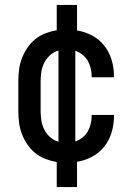

<svg xmlns="http://www.w3.org/2000/svg" viewBox="-20 -648 540 775"><path d="M209 107V6Q186 2 163.5 -6.5Q141 -15 122.5 -30Q104 -45 90.5 -65Q77 -85 68.5 -107Q60 -129 57 -152.5Q54 -176 54 -200V-320Q54 -344 57 -367.5Q60 -391 68.5 -413Q77 -435 90.5 -455Q104 -475 122.5 -490Q141 -505 163.5 -513.5Q186 -522 209 -526V-628H291V-525Q323 -520 352 -504.5Q381 -489 401 -463.5Q421 -438 430.5 -406.5Q440 -375 440 -342V-336H350V-340Q350 -356 346 -372.5Q342 -389 334 -403Q326 -417 312.5 -427.5Q299 -438 284 -443V-77Q299 -82 312.5 -92.5Q326 -103 334 -117Q342 -131 346 -147.5Q350 -164 350 -180V-184H440V-178Q440 -145 430.5 -113.5Q421 -82 401 -56.5Q381 -31 352 -15.5Q323 0 291 5V107ZM216 -76V-444Q198 -439 183 -426Q168 -413 159 -395.5Q150 -378 147 -358.5Q144 -339 144 -320V-200Q144 -181 147 -161.5Q150 -142 159 -124.5Q168 -107 183 -94Q198 -81 216 -76Z"/></svg>

Font: Iosevka Fixed Medium
Style: Regular
Weight: 500
Monospace: yes
Designer: Belleve Invis
Foundry: Belleve Invis
Version: Version 32.3.0